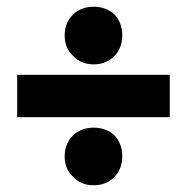

<svg xmlns="http://www.w3.org/2000/svg" viewBox="-20 -613 555 570"><path d="M320 -570C304 -585 283 -593 258 -593C233 -593 212 -585 196 -569C180 -553 172 -533 172 -508C172 -483 180 -463 197 -447C213 -430 233 -422 258 -422C283 -422 303 -430 319 -446C335 -462 343 -483 343 -508C343 -533 335 -554 320 -570ZM31 -391V-265H484V-391ZM320 -211C304 -226 283 -234 258 -234C233 -234 212 -226 196 -210C180 -194 172 -174 172 -149C172 -124 180 -104 197 -88C213 -71 233 -63 258 -63C283 -63 303 -71 319 -87C335 -103 343 -124 343 -149C343 -174 335 -195 320 -211Z"/></svg>

Font: Argentum Sans ExtraBold
Style: Regular
Weight: 800
Designer: Julieta Ulanovsky
Foundry: Julieta Ulanovsky
Version: Version 5.001;February 15, 2019;FontCreator 11.5.0.2425 64-b